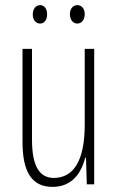

<svg xmlns="http://www.w3.org/2000/svg" viewBox="-20 -720 458 750"><path d="M108 -664C108 -643 119 -628 137 -628C153 -628 164 -642 164 -664C164 -686 153 -700 137 -700C119 -700 108 -684 108 -664ZM253 -665C253 -643 265 -628 282 -628C299 -628 311 -643 311 -665C311 -687 298 -700 282 -700C265 -700 253 -685 253 -665ZM348 -529H311V-233C311 -90 266 -25 190 -25C135 -25 105 -70 105 -174V-529H68V-165C68 -49 104 10 185 10C264 10 298 -47 313 -104H316L319 0H348Z"/></svg>

Font: Noto Sans Thai ExtCond ExtLt
Style: Regular
Weight: 200
Width: 2
Designer: Monotype Design Team
Foundry: Monotype Imaging Inc.
Version: Version 2.002